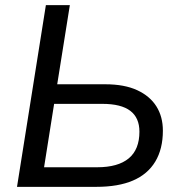

<svg xmlns="http://www.w3.org/2000/svg" viewBox="-20 -725 703 745"><path d="M46 0 158 -705H251L202 -398H388Q463 -398 512.5 -375Q562 -352 587 -312Q612 -272 612 -218Q612 -147 582.5 -98Q553 -49 496 -24.5Q439 0 354 0ZM151 -76H357Q438 -76 479.5 -110.5Q521 -145 521 -214Q521 -268 485.5 -295Q450 -322 377 -322H190Z"/></svg>

Font: Nunito Sans 12pt Medium
Style: Italic
Weight: 500
Italic angle: -9°
Designer: Vernon Adams
Foundry: Vernon Adams
Version: Version 3.101;gftools[0.9.27]